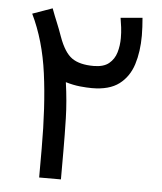

<svg xmlns="http://www.w3.org/2000/svg" viewBox="-49 -695 621 738"><g transform="rotate(5 261.5 -326.0)"><path d="M471.7 -646Q473.1 -628.4 474.1 -611.3Q475.1 -594.2 475.1 -577.6Q475.1 -515.6 459.5 -466.3Q443.8 -417 406 -388.4Q368.2 -359.9 301.3 -359.9Q282.2 -359.9 255.6 -362.5Q229 -365.2 199.7 -374Q210 -300.8 211.7 -235.8Q213.4 -170.9 213.4 -109.4V0H129.4V-110.8Q129.4 -274.4 112.5 -400.4Q95.7 -526.4 47.9 -625L124.5 -652.3Q135.7 -622.1 145.3 -599.4Q154.8 -576.7 165.5 -546.4Q187 -486.8 216.6 -466.1Q246.1 -445.3 300.3 -445.3Q338.9 -445.3 359.4 -462.2Q379.9 -479 387.7 -505.4Q395.5 -531.7 395.5 -561Q395.5 -582.5 393.1 -602.1Q390.6 -621.6 387.7 -638.7Z"/></g></svg>

Font: Vazirmatn RD FD
Style: Regular
Weight: 400
Designer: Saber Rastikerdar
Foundry: Saber Rastikerdar
Version: Version 33.003